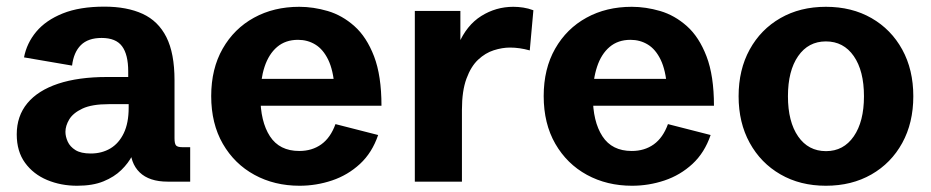

<svg xmlns="http://www.w3.org/2000/svg" viewBox="-20 -561 2876 593"><path d="M218.3 12.7Q168 12.7 125.5 -5.1Q83 -22.9 57.4 -58.1Q31.7 -93.3 31.7 -146Q31.7 -202.6 64.5 -242.2Q97.2 -281.7 159.7 -302.5Q222.2 -323.2 310.5 -323.2H384.8L376 -310.1V-340.3Q376 -392.6 356.9 -418.2Q337.9 -443.8 293.9 -443.8Q252 -443.8 229.7 -421.6Q207.5 -399.4 202.6 -358.4L54.2 -383.8Q62.5 -427.7 92 -463.1Q121.6 -498.5 173.8 -519.5Q226.1 -540.5 302.2 -540.5Q372.1 -540.5 420.4 -518.3Q468.8 -496.1 493.9 -446.3Q519 -396.5 519 -313V-133.8Q519 -117.2 523.7 -111.8Q528.3 -106.4 543.5 -106.4H567.4V0H498Q440.9 0 411.4 -28.6Q381.8 -57.1 381.8 -110.8V-135.7L407.2 -126Q400.9 -105 388.7 -81.1Q376.5 -57.1 354.7 -35.9Q333 -14.6 299.8 -1Q266.6 12.7 218.3 12.7ZM260.3 -86.9Q294.4 -86.9 320.8 -102.5Q347.2 -118.2 362.3 -149.7Q377.4 -181.2 377.4 -228V-239.3H315.9Q263.7 -239.3 234.6 -225.6Q205.6 -211.9 193.8 -192.1Q182.1 -172.4 182.1 -153.8Q182.1 -139.2 189.2 -123.5Q196.3 -107.9 213.1 -97.4Q230 -86.9 260.3 -86.9Z M905.3 12.7Q827.6 12.7 765.9 -21Q704.1 -54.7 668.2 -116.9Q632.3 -179.2 632.3 -264.2Q632.3 -348.6 667.7 -410.6Q703.1 -472.7 764.4 -506.3Q825.7 -540 904.3 -540Q947.8 -540 992.4 -526.9Q1037.1 -513.7 1074.7 -480.2Q1112.3 -446.8 1135.3 -387Q1158.2 -327.1 1158.2 -234.4H725.6V-317.4H1028.3L1013.2 -291.5Q1009.3 -344.2 993.7 -376.5Q978 -408.7 954.1 -423.3Q930.2 -438 900.4 -438Q861.8 -438 835.9 -416Q810.1 -394 797.1 -354.7Q784.2 -315.4 784.2 -263.7Q784.2 -185.5 813.7 -140.1Q843.3 -94.7 904.3 -94.7Q943.8 -94.7 972.4 -115.2Q1001 -135.7 1016.1 -177.7L1147.9 -144Q1129.4 -89.4 1091.8 -54.7Q1054.2 -20 1005.6 -3.7Q957 12.7 905.3 12.7Z M1261.2 0V-527.3H1401.9V-408.7L1396 -424.3Q1420.9 -482.9 1466.3 -511.5Q1511.7 -540 1565.4 -540Q1580.6 -540 1596.2 -537.6Q1611.8 -535.2 1627.4 -529.3L1616.2 -405.3Q1584.5 -414.1 1555.2 -414.1Q1531.2 -414.1 1505.1 -405.8Q1479 -397.5 1456.8 -376.7Q1434.6 -356 1420.7 -318.1Q1406.7 -280.3 1406.7 -221.7V0Z M1932.1 12.7Q1854.5 12.7 1792.7 -21Q1731 -54.7 1695.1 -116.9Q1659.2 -179.2 1659.2 -264.2Q1659.2 -348.6 1694.6 -410.6Q1730 -472.7 1791.3 -506.3Q1852.5 -540 1931.2 -540Q1974.6 -540 2019.3 -526.9Q2064 -513.7 2101.6 -480.2Q2139.2 -446.8 2162.1 -387Q2185.1 -327.1 2185.1 -234.4H1752.4V-317.4H2055.2L2040 -291.5Q2036.1 -344.2 2020.5 -376.5Q2004.9 -408.7 1981 -423.3Q1957 -438 1927.2 -438Q1888.7 -438 1862.8 -416Q1836.9 -394 1824 -354.7Q1811 -315.4 1811 -263.7Q1811 -185.5 1840.6 -140.1Q1870.1 -94.7 1931.2 -94.7Q1970.7 -94.7 1999.3 -115.2Q2027.8 -135.7 2043 -177.7L2174.8 -144Q2156.2 -89.4 2118.7 -54.7Q2081.1 -20 2032.5 -3.7Q1983.9 12.7 1932.1 12.7Z M2530.8 12.7Q2451.2 12.7 2390.4 -22.5Q2329.6 -57.6 2295.4 -119.9Q2261.2 -182.1 2261.2 -263.7Q2261.2 -345.7 2295.4 -408Q2329.6 -470.2 2390.4 -505.1Q2451.2 -540 2530.8 -540Q2610.8 -540 2671.6 -505.1Q2732.4 -470.2 2766.6 -408Q2800.8 -345.7 2800.8 -263.7Q2800.8 -181.6 2766.6 -119.4Q2732.4 -57.1 2671.4 -22.2Q2610.4 12.7 2530.8 12.7ZM2531.2 -94.2Q2585.4 -94.2 2616.9 -139.9Q2648.4 -185.5 2648.4 -263.7Q2648.4 -342.3 2616.9 -387.7Q2585.4 -433.1 2530.8 -433.1Q2476.6 -433.1 2445.1 -387.7Q2413.6 -342.3 2413.6 -263.7Q2413.6 -185.1 2445.1 -139.6Q2476.6 -94.2 2531.2 -94.2Z"/></svg>

Font: Schibsted Grotesk
Style: Bold
Weight: 700
Designer: Bakken & Baeck AS, Henrik Kongsvoll
Foundry: Schibsted ASA
Version: Version 1.100;gftools[0.9.25]